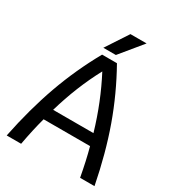

<svg xmlns="http://www.w3.org/2000/svg" viewBox="-207 -1016 1048 1142"><g transform="rotate(30 316.5 -445.0)"><path d="M476 -193H157Q134 -109 114 0H15Q56 -202 116.5 -371.5Q177 -541 266 -700H368Q457 -542 517.5 -373Q578 -204 618 0H519Q499 -109 476 -193ZM455 -270Q401 -454 317 -614Q232 -456 178 -270ZM351 -890H462L338 -739H252Z"/></g></svg>

Font: Krub Medium
Style: Regular
Weight: 500
Designer: Ekaluck Peanpanawate
Foundry: Cadson Demak Co.,Ltd.
Version: Version 1.000; ttfautohint (v1.6)